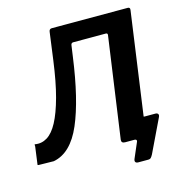

<svg xmlns="http://www.w3.org/2000/svg" viewBox="-145 -857 1060 1103"><g transform="rotate(-15 385.5 -305.5)"><path d="M542 131Q530 131 525.5 124.5Q521 118 526 106L566 13Q568 7 564.5 3.5Q561 0 555 0H515L634 -130Q632 -114 645 -114H709Q720 -114 724.5 -107.5Q729 -101 724 -90L629 108Q623 119 617.5 125Q612 131 601 131ZM553 -632H359Q347 -632 345 -618L244 -725Q246 -742 261 -742H713Q728 -742 725 -725L626 -18Q625 -9 620.5 -4.5Q616 0 604 0H499Q476 0 478 -20L563 -621Q564 -632 553 -632ZM-21 -5 -8 -101Q-6 -111 -7 -117Q-8 -123 -5 -123Q34 -116 68 -137Q102 -158 130 -210.5Q158 -263 181.5 -349.5Q205 -436 222 -562L244 -725L360 -723L336 -554Q302 -305 241 -163Q180 -21 75 -1Q32 -2 11 -2Q-10 -2 -15.5 -2.5Q-21 -3 -21 -5Z"/></g></svg>

Font: Libre Franklin SemiBold
Style: Italic
Weight: 600
Italic angle: -8°
Designer: Pablo Impallari, Rodrigo Fuenzalida, Nhung Nguyen
Foundry: Impallari Type
Version: Version 3.000